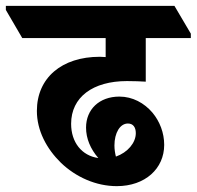

<svg xmlns="http://www.w3.org/2000/svg" viewBox="-85 -646 672 656"><path d="M314 -10C411 -10 476 -70 476 -151C476 -192 461 -231 436 -261C408 -294 368 -316 323 -316C254 -316 209 -272 209 -210C209 -173 224 -137 251 -106C194 -114 158 -160 158 -223C158 -314 232 -369 349 -369C374 -369 396 -368 413 -367V-516H567V-531L511 -626H-65V-612L-9 -516H276V-451C270 -451 263 -452 256 -452C126 -452 41 -380 41 -267C41 -200 74 -138 123 -90C174 -41 243 -10 314 -10ZM306 -149C306 -192 325 -224 352 -224C370 -224 379 -211 379 -191C379 -158 351 -125 311 -111C308 -123 306 -136 306 -149Z"/></svg>

Font: Noto Serif Devanagari SemiCondensed ExtraBold
Style: Regular
Weight: 800
Width: 4
Designer: Universal Thirst, Indian Type Foundry and the Monotype Design Team
Foundry: Monotype Imaging Inc.
Version: Version 2.004